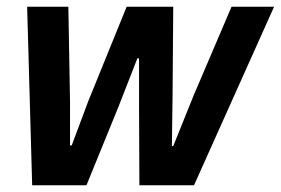

<svg xmlns="http://www.w3.org/2000/svg" viewBox="-20 -553 838 573"><path d="M61 -533H184L189 -249V-119H194L243 -250L358 -533H497L495 -268L493 -117H497L557 -266L671 -533H798L559 0H396L395 -231V-379H390L333 -233L238 0H76Z"/></svg>

Font: Mona Sans SemiBold
Style: Italic
Weight: 600
Italic angle: -11.7°
Designer: Deni Anggara
Foundry: GitHub
Version: Version 2.000